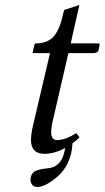

<svg xmlns="http://www.w3.org/2000/svg" viewBox="-20 -604 419 769"><path d="M129.9 145Q116.7 145 109.4 136.5Q102.1 127.9 102.1 116.2Q102.1 114.3 102.5 111.1Q103 107.9 103 106.9Q106.9 86.9 123.5 80.1Q140.1 73.2 163.6 71Q187 68.8 198.2 63Q229 46.9 237.8 3.9L241.2 -11.2Q198.2 11.7 159.2 12.2Q104 12.2 104 -43.9Q104 -60.1 108.9 -86.9L180.2 -391.1H115.2Q110.4 -391.1 110.8 -395L118.2 -425.8Q119.1 -429.7 123 -430.2Q169.9 -430.2 194.6 -457.5Q219.2 -484.9 231.9 -544.9L236.8 -564L297.9 -584L263.2 -430.2H373Q380.4 -430.2 378.9 -423.8L375 -403.8Q372.1 -390.6 349.1 -391.1H253.9L194.8 -134.8Q185.1 -97.7 185.1 -74.2Q185.1 -43.5 208 -43Q242.2 -43 285.2 -70.8L298.8 -54.2Q280.8 -37.1 270 -29.8Q270 -11.7 265.1 9.8Q251 69.8 205.3 107.4Q159.7 145 129.9 145Z"/></svg>

Font: Linux Libertine
Style: Italic
Weight: 400
Italic angle: -12°
Designer: Philipp H. Poll
Foundry: Philipp H. Poll
Version: Version 5.1.6 ; ttfautohint (v0.9)